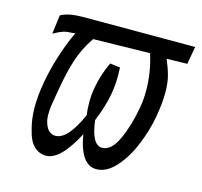

<svg xmlns="http://www.w3.org/2000/svg" viewBox="-86 -644 783 746"><g transform="rotate(15 305.0 -271.0)"><path d="M81 -71.5Q68.5 -113.5 68.5 -164.5Q68.5 -209.5 78 -263Q97.5 -373.5 147 -481.5L134 -479Q112.5 -479 98 -474Q83.5 -469 61 -456.5L70.5 -532.5Q89.5 -542.5 111.5 -546.2Q133.5 -550 163.5 -550H610.5L598 -479L515.5 -477Q530.5 -441 537.5 -413.2Q544.5 -385.5 544.5 -347Q544.5 -305.5 534.5 -249Q524 -190 499 -130.2Q474 -70.5 438 -31.2Q402 8 361.5 8Q329.5 8 308.8 -22Q288 -52 278.5 -110Q246.5 -49.5 217.2 -20.8Q188 8 159.5 8Q131 8 110.5 -12.2Q90 -32.5 81 -71.5ZM272 -185Q268.5 -209 268.5 -235Q268.5 -268 274 -297Q284 -351.5 308 -402.5L349 -397.5Q350 -376.5 350 -365.5Q350 -327 343.5 -290Q335 -240 308.5 -175Q320.5 -78 362 -78Q399 -78 425.2 -135.2Q451.5 -192.5 464.5 -267Q470.5 -300 470.5 -336Q470.5 -409.5 447.5 -481.5L219.5 -477Q186.5 -428 170.5 -379Q154.5 -330 143 -265L138 -237Q132.5 -207 129.8 -187.5Q127 -168 127 -150.5Q127 -136 129 -125.5Q141 -76 174.5 -76Q224 -76 272 -185Z"/></g></svg>

Font: JuliaMono Light
Style: Italic
Weight: 300
Italic angle: -9°
Monospace: yes
Designer: cormullion
Foundry: corm
Version: Version 0.054; ttfautohint (v1.8.4)